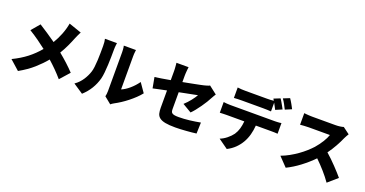

<svg xmlns="http://www.w3.org/2000/svg" viewBox="-40 -1654 4859 2554"><g transform="rotate(20 2390.0 -377.0)"><path d="M827 -706Q822 -697 815.5 -684.5Q809 -672 803 -658.5Q797 -645 791.5 -632.5Q786 -620 782 -611Q761 -557 731 -492Q701 -427 662 -363Q725 -312 781.5 -260Q838 -208 885 -158L765 -23Q716 -80 666.5 -129.5Q617 -179 562 -228Q501 -154 418.5 -80.5Q336 -7 217 60L82 -60Q196 -115 281 -181Q366 -247 437 -332Q387 -371 324.5 -416Q262 -461 187 -507L288 -626Q342 -592 407 -549Q472 -506 531 -464Q573 -533 603.5 -611Q634 -689 648 -768Z M1597 -739Q1595 -726 1594 -712Q1592 -698 1591 -682.5Q1590 -667 1590 -649V-179Q1644 -201 1700.5 -249.5Q1757 -298 1802 -361L1891 -233Q1862 -196 1823 -159Q1784 -122 1740.5 -87.5Q1697 -53 1652.5 -24Q1608 5 1568 26Q1551 34 1541.5 42Q1532 50 1522 57L1425 -22Q1429 -37 1431.5 -58Q1434 -79 1434 -101V-650Q1434 -668 1432.5 -684Q1431 -700 1430 -712Q1428 -727 1425 -739ZM980 -41Q1013 -64 1038.5 -91Q1064 -118 1083.5 -148Q1103 -178 1117.5 -208.5Q1132 -239 1141 -267Q1151 -296 1156.5 -341.5Q1162 -387 1164.5 -438.5Q1167 -490 1167.5 -543Q1168 -596 1168 -641Q1168 -674 1165.5 -696.5Q1163 -719 1158 -739H1328Q1326 -724 1324 -708Q1322 -693 1321 -676Q1320 -659 1320 -642Q1320 -598 1319 -541.5Q1318 -485 1315.5 -427.5Q1313 -370 1307.5 -317Q1302 -264 1293 -228Q1248 -62 1121 53Z M1951 -486Q1986 -490 2043 -499.5Q2100 -509 2169 -521V-641Q2169 -654 2168.5 -670.5Q2168 -687 2166.5 -704Q2165 -721 2164 -737Q2163 -753 2161 -764H2333Q2331 -753 2329.5 -737.5Q2328 -722 2326.5 -705Q2325 -688 2324 -671.5Q2323 -655 2323 -641V-550Q2370 -559 2414 -567.5Q2458 -576 2495.5 -583.5Q2533 -591 2562.5 -597Q2592 -603 2608 -607Q2631 -613 2650 -618.5Q2669 -624 2685 -633L2797 -546Q2790 -535 2779.5 -518Q2769 -501 2762 -487Q2747 -457 2723 -418Q2699 -379 2671.5 -340Q2644 -301 2615.5 -265.5Q2587 -230 2563 -207L2436 -282Q2458 -302 2479.5 -325Q2501 -348 2519.5 -371.5Q2538 -395 2553.5 -417.5Q2569 -440 2578 -457Q2565 -454 2540 -449Q2515 -444 2481.5 -437.5Q2448 -431 2407.5 -423Q2367 -415 2323 -406V-171Q2323 -150 2326.5 -135.5Q2330 -121 2342 -112Q2354 -103 2376 -99Q2398 -95 2435 -95Q2507 -95 2587 -104.5Q2667 -114 2739 -128L2734 29Q2706 33 2669.5 36.5Q2633 40 2593.5 43Q2554 46 2514.5 48Q2475 50 2440 50Q2350 50 2296.5 39.5Q2243 29 2214.5 6.5Q2186 -16 2177.5 -50Q2169 -84 2169 -130V-375Q2109 -363 2059.5 -352.5Q2010 -342 1979 -335Z M3027 -340Q3006 -340 2978 -339Q2950 -338 2930 -337V-488Q2953 -485 2978.5 -483Q3004 -481 3027 -481H3653Q3661 -481 3672.5 -481.5Q3684 -482 3697.5 -482.5Q3711 -483 3724.5 -484.5Q3738 -486 3748 -488V-337Q3728 -339 3701.5 -339.5Q3675 -340 3653 -340H3439Q3434 -272 3417 -209Q3400 -146 3368.5 -91.5Q3337 -37 3291 8Q3245 53 3182 85L3046 -12Q3094 -30 3140 -67Q3186 -104 3215 -144Q3243 -186 3257 -235Q3271 -284 3276 -340ZM3039 -734Q3064 -730 3095 -728.5Q3126 -727 3150 -727H3453Q3477 -727 3502 -728Q3527 -729 3551 -732Q3547 -739 3543 -745.5Q3539 -752 3535 -757L3625 -793Q3634 -780 3644.5 -762.5Q3655 -745 3665 -727Q3675 -709 3684.5 -692Q3694 -675 3700 -663L3609 -624Q3599 -643 3587.5 -665.5Q3576 -688 3564 -710V-586Q3538 -588 3509 -589Q3480 -590 3453 -590H3150Q3125 -590 3094 -589Q3063 -588 3039 -586ZM3728 -671Q3714 -700 3693.5 -738Q3673 -776 3653 -803L3743 -839Q3752 -826 3763 -808.5Q3774 -791 3784 -773Q3794 -755 3803 -738Q3812 -721 3818 -709Z M4639 -653Q4633 -644 4620.5 -622.5Q4608 -601 4600 -583Q4577 -529 4540 -462.5Q4503 -396 4456 -331Q4491 -301 4528.5 -264.5Q4566 -228 4601 -191.5Q4636 -155 4666 -121.5Q4696 -88 4716 -64L4583 52Q4537 -14 4478.5 -80.5Q4420 -147 4355 -210Q4279 -132 4188.5 -63.5Q4098 5 4004 51L3883 -75Q3941 -96 3997.5 -127.5Q4054 -159 4105 -195Q4156 -231 4199 -269.5Q4242 -308 4274 -343Q4321 -397 4357 -455Q4393 -513 4408 -559H4111Q4079 -559 4043.5 -556.5Q4008 -554 3988 -552V-716Q4001 -714 4018 -712.5Q4035 -711 4052 -710Q4069 -709 4085 -708.5Q4101 -708 4111 -708H4430Q4466 -708 4497 -712.5Q4528 -717 4545 -723Z"/></g></svg>

Font: Kinto Sans Black
Style: Regular
Weight: 900
Designer: Authors: Ryoko NISHIZUKA  (kana & ideographs); Paul D. Hunt (Latin, Greek & Cyrillic); Wenlong ZHANG  (bopomofo); Sandol
Foundry: Adobe Systems Incorporated, ookami Inc.
Version: Version 0.001